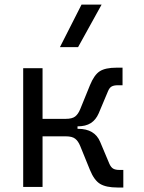

<svg xmlns="http://www.w3.org/2000/svg" viewBox="-20 -815 626 837"><path d="M81.1 0V-517.6H165.5V-296.9H266.6Q294.4 -296.9 307.6 -307.1Q320.8 -317.4 329.6 -338.9L372.1 -443.4Q390.6 -488.8 415 -504.4Q439.5 -520 488.3 -520H514.2V-443.4H494.1Q476.6 -443.4 466.8 -438Q457 -432.6 450.7 -417L410.2 -320.8Q397.9 -292.5 375.7 -278.3Q353.5 -264.2 317.9 -264.2V-253.4H320.8Q392.6 -253.4 416.5 -196.8L457 -100.6Q463.9 -85.4 473.6 -79.8Q483.4 -74.2 500.5 -74.2H517.6V2.4H491.7Q442.9 2.4 416.7 -13.2Q390.6 -28.8 372.1 -74.2L329.6 -178.7Q320.8 -200.2 307.6 -210.4Q294.4 -220.7 266.6 -220.7H165.5V0ZM241.2 -609.4 335.4 -794.9H422.9L320.3 -609.4Z"/></svg>

Font: CaskaydiaMono NF SemiLight
Style: Regular
Weight: 350
Designer: Aaron Bell
Foundry: Saja Typeworks
Version: Version 2111.001; ttfautohint (v1.8.4);Nerd Fonts 3.1.1